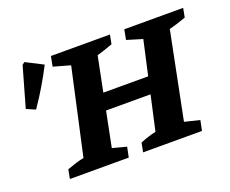

<svg xmlns="http://www.w3.org/2000/svg" viewBox="-110 -851 1232 1030"><g transform="rotate(-20 506.0 -336.5)"><path d="M127 0 137 -52Q161 -61 185 -68.5Q209 -76 234 -81L342 -571L246 -598L257 -655H594L584 -603Q559 -594 537 -586.5Q515 -579 494 -573L454 -374H710L754 -571L665 -598L676 -655H1012L1002 -603Q975 -593 952 -586Q929 -579 906 -573L807 -79L893 -58L881 0H545L555 -52Q576 -61 599 -68.5Q622 -76 645 -81L689 -279H435L395 -79L475 -58L463 0ZM84 -412 33 -434 98 -662 112 -673 210 -623Q155 -515 84 -412Z"/></g></svg>

Font: Piazzolla
Style: Bold Italic
Weight: 700
Italic angle: -11.3°
Designer: Juan Pablo del Peral
Foundry: Huerta Tipografica
Version: Version 1.330